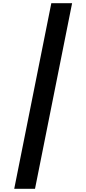

<svg xmlns="http://www.w3.org/2000/svg" viewBox="-20 -813 540 1201"><path d="M431 -793H301L69 368H199Z"/></svg>

Font: Noto Sans Kannada ExtraCondensed ExtraBold
Style: Regular
Weight: 800
Width: 2
Designer: Jelle Bosma - Monotype Design Team
Foundry: Monotype Imaging Inc.
Version: Version 2.005